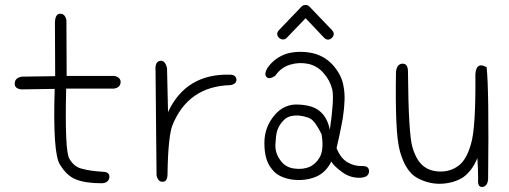

<svg xmlns="http://www.w3.org/2000/svg" viewBox="-20 -734 2040 769"><path d="M247 -430H439Q465 -423 463 -403Q461 -383 436 -379H245Q239 -127 258 -98Q277 -65 309 -58Q341 -49 393 -46Q420 -45 418 -23Q415 -2 389 0Q323 0 285 -15Q248 -29 220 -75Q191 -120 199 -378L67 -376Q39 -378 39 -399Q39 -422 67 -427L201 -429L200 -646Q202 -680 222 -679Q242 -678 246 -652Z M653 -285Q725 -440 902 -435Q926 -434 927 -415Q927 -397 902 -393Q733 -388 670 -231Q662 -209 657 -160.5Q652 -112 651 -38Q651 -7 633 -6Q613 -4 607 -32L603 -451Q600 -486 620 -490Q641 -495 649 -461Z M1050 -460Q1078 -502 1128 -519Q1176 -532 1228 -522Q1277 -512 1312 -475Q1329 -456 1340.5 -434.5Q1352 -413 1356 -388Q1361 -363 1360 -331.5Q1359 -300 1353 -261Q1346 -222 1339.5 -192Q1333 -162 1328 -141Q1344 -100 1372 -84Q1399 -68 1430 -69Q1459 -70 1458 -47Q1457 -22 1418 -22Q1381 -22 1350 -45Q1317 -69 1307 -87Q1284 -41 1243 -25Q1199 -8 1148 -15Q1123 -19 1102.5 -29Q1082 -39 1068 -58Q1039 -93 1039 -159Q1038 -223 1079 -272Q1119 -320 1179 -315Q1237 -312 1265 -285Q1292 -260 1301 -214Q1319 -337 1311 -375Q1302 -412 1277 -440Q1253 -469 1216 -478Q1178 -486 1142 -475Q1105 -464 1082 -430Q1058 -415 1048 -425Q1037 -436 1050 -460ZM1268 -196Q1249 -235 1233 -251Q1219 -266 1179 -271Q1139 -274 1119 -255Q1108 -245 1101.5 -234.5Q1095 -224 1091 -213Q1087 -201 1085.5 -186.5Q1084 -172 1083 -154Q1082 -120 1103 -92Q1122 -64 1158 -59Q1193 -54 1221 -66Q1249 -80 1264 -111Q1277 -143 1268 -196ZM1097 -613 1188 -708Q1194 -714 1204 -714Q1213 -714 1219 -708L1310 -613Q1324 -597 1309 -582Q1293 -568 1278 -583L1204 -661L1129 -583Q1123 -576 1114 -576Q1105 -576 1098 -582Q1083 -597 1097 -613Z M1614 -447Q1616 -197 1632 -144Q1648 -90 1677 -68Q1704 -47 1745 -47Q1785 -47 1816 -70Q1848 -93 1866 -156Q1886 -219 1884 -438Q1888 -488 1929 -465Q1939 -374 1935 -17Q1933 12 1912 15Q1892 16 1895 -17Q1895 -55 1892 -101Q1881 -74 1866.5 -55Q1852 -36 1835 -24Q1800 -1 1748 2Q1697 4 1650 -22Q1605 -47 1582 -127Q1571 -167 1567.5 -246.5Q1564 -326 1566 -447Q1570 -479 1593 -479Q1614 -479 1614 -447Z"/></svg>

Font: Yomogi
Style: Regular
Weight: 400
Designer: satsuyako
Foundry: satsuyako
Version: Version 3.100